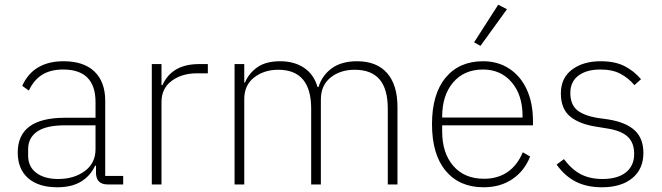

<svg xmlns="http://www.w3.org/2000/svg" viewBox="-20 -780 2799 812"><path d="M55 -135Q55 -282 255 -282H384V-348Q384 -486 247 -486Q194 -486 158.5 -464Q123 -442 102 -397L74 -417Q121 -521 249 -521Q334 -521 379.5 -477.5Q425 -434 425 -353V-36H501V0H435Q389 0 386 -45V-79H382Q363 -37 323.5 -12.5Q284 12 222 12Q143 12 99 -26.5Q55 -65 55 -135ZM384 -149V-250H255Q175 -250 137 -223.5Q99 -197 99 -149V-122Q99 -75 133.5 -49Q168 -23 226 -23Q293 -23 338.5 -56.5Q384 -90 384 -149Z M622 0V-509H663V-420H667Q707 -509 822 -509H859V-470H814Q749 -470 706 -438Q663 -406 663 -349V0Z M972 0V-509H1013V-431H1016Q1033 -471 1069 -496Q1105 -521 1165 -521Q1224 -521 1265.5 -493.5Q1307 -466 1323 -412H1327Q1342 -461 1383 -491Q1424 -521 1490 -521Q1573 -521 1617 -471Q1661 -421 1661 -327V0H1620V-320Q1620 -404 1585 -444.5Q1550 -485 1480 -485Q1419 -485 1378 -452Q1337 -419 1337 -359V0H1296V-320Q1296 -485 1157 -485Q1097 -485 1055 -452.5Q1013 -420 1013 -361V0Z M1807 -255Q1807 -382 1864.5 -451.5Q1922 -521 2023 -521Q2086 -521 2134 -489.5Q2182 -458 2208 -401Q2234 -344 2234 -269V-250H1850V-224Q1850 -133 1897 -78.5Q1944 -24 2027 -24Q2085 -24 2126.5 -52.5Q2168 -81 2191 -136L2222 -118Q2198 -57 2147 -22.5Q2096 12 2025 12Q1923 12 1865 -57.5Q1807 -127 1807 -255ZM1850 -283H2190V-289Q2190 -378 2144 -432Q2098 -486 2023 -486Q1943 -486 1896.5 -431.5Q1850 -377 1850 -286ZM2124 -741 2012 -586 1985 -601 2087 -760Z M2334 -84 2365 -107Q2398 -63 2436.5 -43Q2475 -23 2528 -23Q2592 -23 2627 -51Q2662 -79 2662 -129Q2662 -177 2634 -202.5Q2606 -228 2546 -237L2503 -244Q2430 -255 2391 -287.5Q2352 -320 2352 -385Q2352 -450 2399 -485.5Q2446 -521 2520 -521Q2580 -521 2620 -501Q2660 -481 2691 -445L2663 -420Q2638 -450 2604 -468Q2570 -486 2519 -486Q2460 -486 2426 -460Q2392 -434 2392 -387Q2392 -339 2420 -315Q2448 -291 2509 -281L2552 -275Q2627 -263 2664 -229Q2701 -195 2701 -133Q2701 -65 2654 -26.5Q2607 12 2526 12Q2462 12 2415.5 -11.5Q2369 -35 2334 -84Z"/></svg>

Font: Anuphan ExtraLight
Style: Regular
Weight: 200
Designer: Cadson Demak
Version: Version 3.001